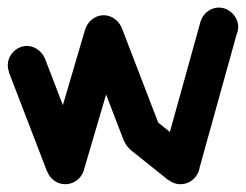

<svg xmlns="http://www.w3.org/2000/svg" viewBox="-20 -510 640 500"><path d="M0.3 -340Q0.3 -326.7 7 -315.2Q13.7 -303.7 25.2 -297Q36.7 -290.3 50 -290.3Q63.3 -290.3 74.8 -297Q86.3 -303.7 93.3 -315.2Q100.3 -326.7 100.3 -340Q100.3 -353.3 93.3 -364.8Q86.3 -376.3 74.8 -383.3Q63.3 -390.3 50 -390.3Q36.7 -390.3 25.2 -383.3Q13.7 -376.3 7 -364.8Q0.3 -353.3 0.3 -340Z M97 -357.7 3 -322.3 103 -62.3 197 -97.7Z M100.3 -80Q100.3 -66.7 107 -55.2Q113.7 -43.7 125.2 -37Q136.7 -30.3 150 -30.3Q163.3 -30.3 174.8 -37Q186.3 -43.7 193.3 -55.2Q200.3 -66.7 200.3 -80Q200.3 -93.3 193.3 -104.8Q186.3 -116.3 174.8 -123.3Q163.3 -130.3 150 -130.3Q136.7 -130.3 125.2 -123.3Q113.7 -116.3 107 -104.8Q100.3 -93.3 100.3 -80Z M102 -94.3 198 -65.7 298 -405.7 202 -434.3Z M200.3 -420Q200.3 -406.7 207 -395.2Q213.7 -383.7 225.2 -377Q236.7 -370.3 250 -370.3Q263.3 -370.3 274.8 -377Q286.3 -383.7 293.3 -395.2Q300.3 -406.7 300.3 -420Q300.3 -433.3 293.3 -444.8Q286.3 -456.3 274.8 -463.3Q263.3 -470.3 250 -470.3Q236.7 -470.3 225.2 -463.3Q213.7 -456.3 207 -444.8Q200.3 -433.3 200.3 -420Z M297 -437.7 203 -402.3 303 -142.3 397 -177.7Z M300.3 -160Q300.3 -146.7 307 -135.2Q313.7 -123.7 325.2 -117Q336.7 -110.3 350 -110.3Q363.3 -110.3 374.8 -117Q386.3 -123.7 393.3 -135.2Q400.3 -146.7 400.3 -160Q400.3 -173.3 393.3 -184.8Q386.3 -196.3 374.8 -203.3Q363.3 -210.3 350 -210.3Q336.7 -210.3 325.2 -203.3Q313.7 -196.3 307 -184.8Q300.3 -173.3 300.3 -160Z M381.3 -199.3 318.7 -120.7 418.7 -40.7 481.3 -119.3Z M400.3 -80Q400.3 -66.7 407 -55.2Q413.7 -43.7 425.2 -37Q436.7 -30.3 450 -30.3Q463.3 -30.3 474.8 -37Q486.3 -43.7 493.3 -55.2Q500.3 -66.7 500.3 -80Q500.3 -93.3 493.3 -104.8Q486.3 -116.3 474.8 -123.3Q463.3 -130.3 450 -130.3Q436.7 -130.3 425.2 -123.3Q413.7 -116.3 407 -104.8Q400.3 -93.3 400.3 -80Z M402 -93 498 -67 598 -427 502 -453Z M500.3 -440Q500.3 -426.7 507 -415.2Q513.7 -403.7 525.2 -397Q536.7 -390.3 550 -390.3Q563.3 -390.3 574.8 -397Q586.3 -403.7 593.3 -415.2Q600.3 -426.7 600.3 -440Q600.3 -453.3 593.3 -464.8Q586.3 -476.3 574.8 -483.3Q563.3 -490.3 550 -490.3Q536.7 -490.3 525.2 -483.3Q513.7 -476.3 507 -464.8Q500.3 -453.3 500.3 -440Z"/></svg>

Font: Linefont Thin
Style: Regular
Weight: 100
Monospace: yes
Version: Version 3.002;gftools[0.9.33]